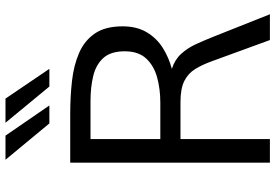

<svg xmlns="http://www.w3.org/2000/svg" viewBox="-172 -832 1004 700"><g transform="rotate(-90 330.0 -482.0)"><path d="M87 0V-728H265Q328 -728 385.2 -721.5Q442.5 -715 487.2 -695.5Q532 -676 558 -638Q584 -600 584 -537Q584 -485.5 562.5 -449.2Q541 -413 505.8 -390.8Q470.5 -368.5 429 -357.5Q463 -346.5 484 -323.2Q505 -300 519 -269.5Q533 -239 546.5 -205L628 0H534L457.5 -209.5Q444.5 -246 428.5 -272Q412.5 -298 384.8 -312Q357 -326 308 -326H173V0ZM173 -399.5H306Q355.5 -399.5 398 -411.2Q440.5 -423 466.8 -451.2Q493 -479.5 493 -529Q493 -580 468.8 -607Q444.5 -634 403.5 -644Q362.5 -654 311.5 -654H173ZM230 -804 97.5 -964H185.5L295.5 -804ZM364.5 -804 232.5 -964H320.5L429 -804Z"/></g></svg>

Font: Mooli
Style: Regular
Weight: 400
Designer: Vernon Adams
Foundry: Vernon Adams
Version: Version 1.000; ttfautohint (v1.8.4.7-5d5b);gftools[0.9.33]